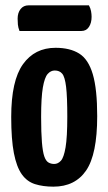

<svg xmlns="http://www.w3.org/2000/svg" viewBox="-20 -689 406 719"><path d="M180 10Q141 10 111 0.5Q81 -9 61.5 -36.5Q42 -64 32 -115.5Q22 -167 22 -251Q22 -387 66 -448.5Q110 -510 188 -510Q242 -510 276.5 -488.5Q311 -467 327.5 -411Q344 -355 344 -254Q344 -111 302.5 -50.5Q261 10 180 10ZM183 -75Q197 -75 208 -87Q219 -99 225.5 -137Q232 -175 232 -252Q232 -327 227.5 -364Q223 -401 213 -413Q203 -425 185 -425Q170 -425 158.5 -412Q147 -399 140.5 -361.5Q134 -324 134 -251Q134 -192 137 -156Q140 -120 146 -103Q152 -86 161.5 -80.5Q171 -75 183 -75ZM53 -573Q48 -586 47 -597Q46 -608 46 -619Q46 -641 57 -655Q68 -669 87 -669H313Q319 -658 321 -647Q323 -636 323 -626Q323 -603 313 -588Q303 -573 285 -573Z"/></svg>

Font: Yanone Kaffeesatz ExtraLight SemiBold
Style: Regular
Weight: 600
Version: Version 2.003